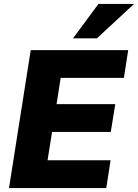

<svg xmlns="http://www.w3.org/2000/svg" viewBox="-20 -961 705 981"><path d="M26 0 137 -705H635L613 -563H290L269 -429H569L546 -287H246L223 -142H545L523 0ZM353 -765 483 -941H665L475 -765Z"/></svg>

Font: Nunito Sans 12pt ExtraLight 12pt Black
Style: Italic
Weight: 900
Italic angle: -9°
Version: Version 3.101;gftools[0.9.27]